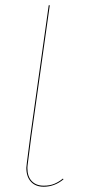

<svg xmlns="http://www.w3.org/2000/svg" viewBox="-20 -700 321 729"><path d="M221 -19Q187 9 146 9Q115 9 97.5 -10Q80 -29 80 -63Q80 -68 82 -82L95 -183L165 -680H169L99 -183L86 -82Q84 -68 84 -62Q84 -30 100.5 -12.5Q117 5 146 5Q169 5 186 -2Q203 -9 219 -22Z"/></svg>

Font: Fira Sans Condensed Four
Style: Italic
Weight: 100
Width: 3
Italic angle: -8°
Designer: bBox Type GmbH & Carrois Corporate GbR & Edenspiekermann AG
Foundry: bBox Type GmbH & Carrois Corporate GbR & Edenspiekermann AG
Version: Version 4.301